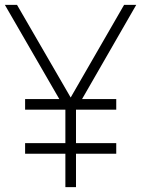

<svg xmlns="http://www.w3.org/2000/svg" viewBox="-20 -770 581 790"><path d="M540.6 -750H490.6L270.8 -368.8L50 -750H0L224 -362.5H83.3V-318.8H249V-181.2H83.3V-137.5H249V0H292.7V-137.5H458.3V-181.2H292.7V-318.8H458.3V-362.5H317.7Z"/></svg>

Font: Manrope Thin
Style: Regular
Weight: 100
Width: 4
Designer: Michael Sharanda
Foundry: Michael Sharanda
Version: Version 2.000;PS 002.000;hotconv 1.0.88;makeotf.lib2.5.64775